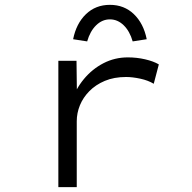

<svg xmlns="http://www.w3.org/2000/svg" viewBox="-20 -773 791 793"><path d="M221 0V-522H296L298 -357L275 -352Q292 -405 326.5 -446.5Q361 -488 407.5 -512Q454 -536 508 -536Q545 -536 579.5 -528Q614 -520 636 -507L615 -427Q592 -441 559.5 -448Q527 -455 501 -455Q451 -455 413 -439Q375 -423 349 -396.5Q323 -370 310 -338Q297 -306 297 -272V0ZM340 -602 282 -611Q295 -676 335 -714.5Q375 -753 434 -753Q493 -753 533 -714.5Q573 -676 586 -611L528 -602Q516 -644 491 -668.5Q466 -693 434 -693Q402 -693 377 -668.5Q352 -644 340 -602Z"/></svg>

Font: Lexend Zetta Light
Style: Regular
Weight: 300
Designer: Bonnie Shaver-Troup, Thomas Jockin
Foundry: Lexend
Version: Version 1.007